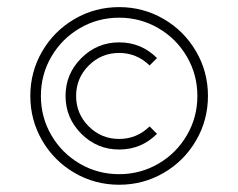

<svg xmlns="http://www.w3.org/2000/svg" viewBox="-20 -655 660 532"><path d="M186.5 -602.3Q243.2 -635.3 310.1 -635.3Q377 -635.3 433.6 -602.3Q490.2 -569.3 523.2 -512.7Q556.2 -456.1 556.2 -389.2Q556.2 -322.3 523.2 -265.6Q490.2 -209 433.6 -176Q377 -143.1 310.1 -143.1Q243.2 -143.1 186.5 -176Q129.9 -209 96.9 -265.6Q64 -322.3 64 -389.2Q64 -456.1 96.9 -512.7Q129.9 -569.3 186.5 -602.3ZM418.9 -576.9Q369.1 -606 310.1 -606Q251 -606 201.2 -576.9Q151.4 -547.9 122.3 -498Q93.3 -448.2 93.3 -389.2Q93.3 -330.1 122.3 -280.3Q151.4 -230.5 201.2 -201.4Q251 -172.4 310.1 -172.4Q369.1 -172.4 418.9 -201.4Q468.8 -230.5 497.8 -280.3Q526.9 -330.1 526.9 -389.2Q526.9 -448.2 497.8 -498Q468.8 -547.9 418.9 -576.9ZM415 -284.2Q371.6 -240.7 310.1 -240.7Q249 -240.7 205.3 -284.4Q161.6 -328.1 161.6 -389.2Q161.6 -450.2 205.3 -493.9Q249 -537.6 310.1 -537.6Q371.6 -537.6 415 -494.1L394.5 -473.6Q358.9 -508.3 310.1 -508.3Q260.7 -508.3 225.8 -473.4Q190.9 -438.5 190.9 -389.2Q190.9 -339.8 225.8 -304.9Q260.7 -270 310.1 -270Q358.9 -270 394.5 -304.7Z"/></svg>

Font: Cherry
Style: Light
Weight: 300
Designer: Amin Abedi
Version: Version 1.00 ; ttfautohint (v1.6)